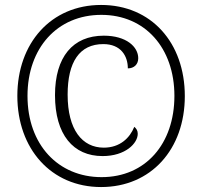

<svg xmlns="http://www.w3.org/2000/svg" viewBox="-20 -745 816 775"><path d="M388 10C590 10 726 -143 726 -357C726 -572 591 -725 388 -725C186 -725 50 -571 50 -358C50 -145 186 10 388 10ZM390 -30C215 -30 91 -161 91 -358C91 -551 211 -685 389 -685C566 -685 684 -551 684 -358C684 -165 568 -30 390 -30ZM394 -115C487 -115 536 -167 536 -205C536 -217 531 -226 522 -233C504 -188 464 -149 399 -149C312 -149 253 -221 253 -363C253 -495 301 -567 397 -567C468 -567 496 -519 496 -469C521 -469 538 -485 538 -510C538 -556 490 -601 399 -601C274 -601 202 -515 202 -361C202 -201 276 -115 394 -115Z"/></svg>

Font: Noto Serif Devanagari SemiCondensed Light
Style: Regular
Weight: 300
Width: 4
Designer: Universal Thirst, Indian Type Foundry and the Monotype Design Team
Foundry: Monotype Imaging Inc.
Version: Version 2.004